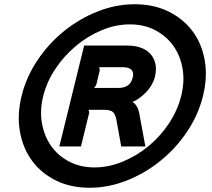

<svg xmlns="http://www.w3.org/2000/svg" viewBox="-20 -853 1000 906"><path d="M938 -401Q916 -311 863 -232Q810 -153 737 -94Q664 -35 577.5 -1Q491 33 403 33Q314 33 244.5 -1Q175 -35 131.5 -94Q88 -153 74 -232Q60 -311 82 -401Q104 -490 157 -569Q210 -648 282.5 -706.5Q355 -765 441 -799Q527 -833 616 -833Q705 -833 774.5 -799Q844 -765 888 -706.5Q932 -648 946 -569Q960 -490 938 -401ZM835 -400Q852 -468 841.5 -529Q831 -590 798 -636.5Q765 -683 712.5 -710.5Q660 -738 593 -738Q526 -738 460 -710.5Q394 -683 338.5 -636.5Q283 -590 242 -529Q201 -468 184 -400Q167 -332 178 -271Q189 -210 221.5 -164Q254 -118 306.5 -90.5Q359 -63 426 -63Q493 -63 559.5 -90.5Q626 -118 681.5 -164Q737 -210 777.5 -271Q818 -332 835 -400ZM666 -162H552L529 -289Q524 -314 512.5 -324.5Q501 -335 468 -335H398L401 -321L362 -162H260L377 -638H583Q614 -638 641.5 -629Q669 -620 687.5 -601Q706 -582 713 -553.5Q720 -525 710 -486Q705 -468 694 -450Q683 -432 668.5 -417Q654 -402 637.5 -390Q621 -378 605 -372Q628 -358 636 -324ZM606 -486Q619 -536 558 -536H448L451 -522L434 -452L424 -438H538Q594 -438 606 -486Z"/></svg>

Font: TypoPRO Sinkin Sans
Style: 700 Bold Italic
Weight: 700
Italic angle: -112°
Designer: Keith Bates
Foundry: K-Type
Version: Sinkin Sans (version 1.0)  by Keith Bates   •   © 2014   www